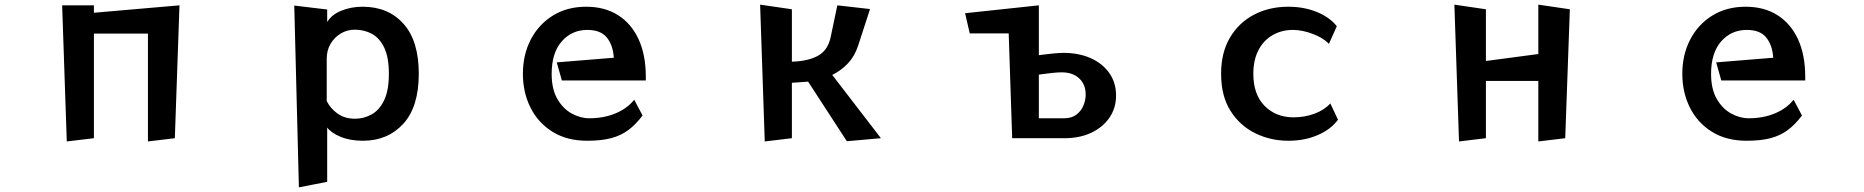

<svg xmlns="http://www.w3.org/2000/svg" viewBox="-20 -596 8040 828"><path d="M618 14V-451H385V0L268 14L248 -573H385V-541L754 -573L734 0Z M1269 212 1249 -572 1391 -555V-501Q1409 -532 1451 -549.5Q1493 -567 1544 -567Q1654 -567 1720 -493.5Q1786 -420 1786 -278Q1786 -135 1719 -62Q1652 11 1545 11Q1490 11 1449 -6Q1408 -23 1391 -46V188ZM1389 -160Q1405 -128 1436 -106Q1467 -84 1511 -84Q1549 -84 1582.5 -102.5Q1616 -121 1636.5 -163.5Q1657 -206 1657 -278Q1657 -349 1637 -390.5Q1617 -432 1584 -450Q1551 -468 1510 -468Q1477 -468 1449.5 -451.5Q1422 -435 1405.5 -407Q1389 -379 1389 -343Z M2751 -98Q2722 -59 2689.5 -35Q2657 -11 2615 0Q2573 11 2512 11Q2425 11 2363 -27.5Q2301 -66 2268 -131.5Q2235 -197 2235 -278Q2235 -360 2269 -425.5Q2303 -491 2364.5 -529Q2426 -567 2508 -567Q2588 -567 2645.5 -530.5Q2703 -494 2734 -426.5Q2765 -359 2765 -266V-249H2403L2381 -327L2627 -347Q2624 -400 2597.5 -433.5Q2571 -467 2513 -467Q2446 -467 2402.5 -417.5Q2359 -368 2359 -277Q2359 -212 2383.5 -169.5Q2408 -127 2445.5 -106.5Q2483 -86 2521 -86Q2585 -86 2635.5 -107.5Q2686 -129 2715 -166Z M3632 13 3465 -244Q3449 -243 3431.5 -241.5Q3414 -240 3395 -239V0L3278 14L3258 -576L3395 -556V-330Q3465 -332 3507.5 -355.5Q3550 -379 3562 -435L3591 -573L3732 -557L3681 -400Q3666 -354 3637 -323Q3608 -292 3569 -273L3779 0Z M4345 0 4330 -452H4162L4142 -539L4460 -573V-358Q4460 -358 4479 -360.5Q4498 -363 4523.5 -365.5Q4549 -368 4566 -368Q4632 -368 4683 -345.5Q4734 -323 4763.5 -281.5Q4793 -240 4793 -184Q4793 -130 4764.5 -88.5Q4736 -47 4686 -23.5Q4636 0 4571 0ZM4569 -86Q4602 -86 4622.5 -102Q4643 -118 4652.5 -141.5Q4662 -165 4662 -188Q4662 -232 4634 -258Q4606 -284 4559 -284Q4541 -284 4517.5 -281.5Q4494 -279 4477 -276.5Q4460 -274 4460 -274V-86Z M5750 -80Q5722 -40 5665 -14.5Q5608 11 5536 11Q5459 11 5393 -21.5Q5327 -54 5286.5 -118Q5246 -182 5246 -278Q5246 -369 5284 -433.5Q5322 -498 5387.5 -532.5Q5453 -567 5536 -567Q5603 -567 5658.5 -544.5Q5714 -522 5745 -483L5711 -407Q5686 -433 5641 -450Q5596 -467 5555 -467Q5508 -467 5469 -445Q5430 -423 5407.5 -380.5Q5385 -338 5385 -278Q5385 -188 5434 -139Q5483 -90 5558 -90Q5607 -90 5649.5 -106Q5692 -122 5717 -150Z M6614 14V-247H6388V0L6272 14L6252 -576L6388 -556V-333L6614 -363V-576L6750 -556L6730 0Z M7751 -98Q7722 -59 7689.5 -35Q7657 -11 7615 0Q7573 11 7512 11Q7425 11 7363 -27.5Q7301 -66 7268 -131.5Q7235 -197 7235 -278Q7235 -360 7269 -425.5Q7303 -491 7364.5 -529Q7426 -567 7508 -567Q7588 -567 7645.5 -530.5Q7703 -494 7734 -426.5Q7765 -359 7765 -266V-249H7403L7381 -327L7627 -347Q7624 -400 7597.5 -433.5Q7571 -467 7513 -467Q7446 -467 7402.5 -417.5Q7359 -368 7359 -277Q7359 -212 7383.5 -169.5Q7408 -127 7445.5 -106.5Q7483 -86 7521 -86Q7585 -86 7635.5 -107.5Q7686 -129 7715 -166Z"/></svg>

Font: RocknRoll One
Style: Regular
Weight: 400
Designer: Fontworks Inc.
Foundry: Fontworks Inc.
Version: Version 1.100